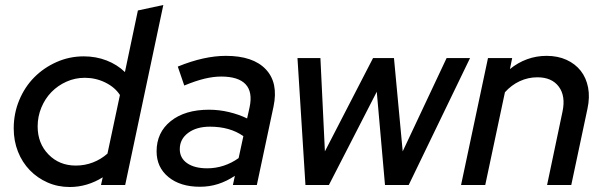

<svg xmlns="http://www.w3.org/2000/svg" viewBox="-20 -742 2421 770"><path d="M385 0 392 -31Q362 -12 328.5 -2Q295 8 260 8Q212 8 171 -10Q130 -28 99.5 -59.5Q69 -91 52 -134Q35 -177 35 -227Q35 -287 57 -340Q79 -393 117 -431.5Q155 -470 206.5 -493Q258 -516 316 -516Q365 -516 407.5 -499.5Q450 -483 481 -453L533 -700L635 -722L482 0ZM131 -235Q131 -167 174.5 -122.5Q218 -78 284 -78Q320 -78 352.5 -90.5Q385 -103 411 -126L461 -361Q441 -392 402.5 -411Q364 -430 320 -430Q281 -430 246.5 -414.5Q212 -399 186.5 -373Q161 -347 146 -311Q131 -275 131 -235Z M782 7Q703 7 655.5 -32Q608 -71 608 -135Q608 -211 665 -256.5Q722 -302 818 -302Q859 -302 898.5 -292.5Q938 -283 971 -267L981 -312Q994 -373 965 -404Q936 -435 867 -435Q836 -435 800.5 -426.5Q765 -418 719 -399L693 -475Q747 -497 795 -507.5Q843 -518 886 -518Q995 -518 1046 -464Q1097 -410 1077 -315L1010 0H914L922 -37Q889 -15 854.5 -4Q820 7 782 7ZM701 -144Q701 -108 730.5 -87.5Q760 -67 811 -67Q845 -67 877 -77.5Q909 -88 937 -108L956 -196Q929 -215 895.5 -224.5Q862 -234 822 -234Q768 -234 734.5 -209Q701 -184 701 -144Z M1299 0H1205L1173 -509H1265L1283 -135L1476 -509H1560L1595 -135L1771 -509H1865L1619 0H1524L1491 -374Z M1829 0 1937 -509H2034L2025 -465Q2057 -491 2094 -504.5Q2131 -518 2172 -518Q2217 -518 2252 -502Q2287 -486 2309 -458Q2331 -430 2338.5 -391Q2346 -352 2336 -306L2271 0H2174L2236 -295Q2249 -357 2221 -394.5Q2193 -432 2135 -432Q2098 -432 2064.5 -416.5Q2031 -401 2005 -372L1926 0Z"/></svg>

Font: Red Hat Display Medium
Style: Italic
Weight: 500
Italic angle: -12°
Designer: Pentagram / MCKL
Foundry: Pentagram / MCKL
Version: Version 1.003; Red Hat Display Medium Italic